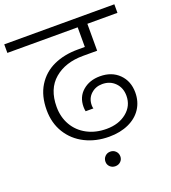

<svg xmlns="http://www.w3.org/2000/svg" viewBox="-188 -857 1014 1139"><g transform="rotate(-20 318.5 -287.5)"><path d="M387 -516Q275 -516 205.5 -457Q136 -398 136 -285Q136 -220 165.5 -169Q195 -118 248.5 -89.5Q302 -61 371 -61Q448 -61 498 -101.5Q548 -142 548 -206Q548 -256 516.5 -288Q485 -320 436 -320Q394 -320 364.5 -293Q335 -266 335 -222Q335 -210 338 -202H289Q286 -216 286 -230Q286 -293 329.5 -330.5Q373 -368 439 -368Q513 -368 558.5 -323Q604 -278 604 -206Q604 -149 575.5 -105Q547 -61 493.5 -36.5Q440 -12 370 -12Q286 -12 218.5 -46Q151 -80 112.5 -142.5Q74 -205 74 -287Q74 -377 112.5 -439Q151 -501 217.5 -531.5Q284 -562 370 -562H415V-686H-29V-740H666V-686H476V-516ZM391 120Q391 139 377.5 152Q364 165 344 165Q324 165 310.5 152Q297 139 297 120Q297 100 310.5 86.5Q324 73 344 73Q364 73 377.5 86.5Q391 100 391 120Z"/></g></svg>

Font: A Bank Premium Light
Style: Regular
Weight: 300
Designer: Ninad Kale (Devanagari), Jonny Pinhorn (Latin), Htun Naung (Myanmar)
Foundry: Indian Type Foundry
Version: 4.004